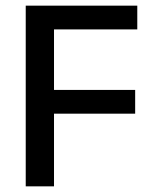

<svg xmlns="http://www.w3.org/2000/svg" viewBox="-20 -659 544 679"><path d="M71 0V-639H171V0ZM128 -257V-341H458V-257ZM100 -555V-639H465.5V-555Z"/></svg>

Font: Anek Odia Medium Medium
Style: Regular
Weight: 500
Version: Version 1.003